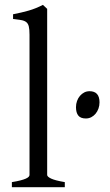

<svg xmlns="http://www.w3.org/2000/svg" viewBox="-20 -777 457 797"><path d="M29.3 0V-21Q50.3 -24.4 64.5 -28.1Q78.6 -31.7 86.9 -35.4Q95.2 -39.1 98.9 -43Q102.5 -46.9 102.5 -50.8V-632.8Q102.5 -654.8 99.6 -667Q96.7 -679.2 88.9 -685.3Q81.1 -691.4 67.9 -693.6Q54.7 -695.8 34.2 -698.2V-717.8Q69.3 -724.6 98.6 -732.9Q127.9 -741.2 158.2 -756.8L175.8 -740.2V-50.8Q175.8 -43.5 192.4 -35.6Q209 -27.8 249 -21V0ZM393.1 -352.1Q393.1 -338.4 388.7 -326.2Q384.3 -314 376.7 -304.9Q369.1 -295.9 358.9 -290.5Q348.6 -285.2 336.4 -285.2Q314.5 -285.2 304.9 -297.4Q295.4 -309.6 295.4 -332Q295.4 -345.7 299.8 -357.9Q304.2 -370.1 312 -379.2Q319.8 -388.2 329.8 -393.3Q339.8 -398.4 351.6 -398.4Q393.1 -398.4 393.1 -352.1Z"/></svg>

Font: Gentium Unicode
Style: Regular
Weight: 400
Version: Version 1.009